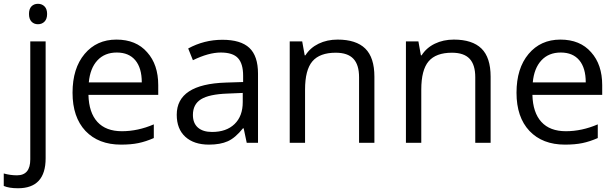

<svg xmlns="http://www.w3.org/2000/svg" viewBox="-74 -754 3253 1014"><path d="M79.1 -680.4Q79.1 -707 92.3 -720.5Q105.5 -733.9 126.5 -733.9Q147.5 -733.9 161.1 -720.2Q174.8 -706.5 174.8 -680.2Q174.8 -653.8 161.1 -639.9Q147.5 -626 126.5 -626Q105.5 -626 92.3 -639.9Q79.1 -653.8 79.1 -680.4ZM167 -535.2V82Q167 240.2 21 240.2Q-26.4 240.2 -54.2 228V162.1Q-19.5 171.9 15.6 171.9Q85.9 171.9 85.9 87.9V-535.2Z M564.9 9.8Q446.3 9.8 377.4 -62.5Q309.1 -135.3 309.1 -264.2Q309.1 -393.1 372.8 -469Q436.5 -544.9 540.8 -544.9Q645 -544.9 703.1 -478Q761.7 -413.1 761.7 -304.2V-252.9H393.1Q395.5 -159.2 440.4 -110.1Q485.4 -61 569.8 -61Q654.3 -61 738.3 -97.2V-24.9Q695.8 -6.3 657 1.7Q618.2 9.8 564.9 9.8ZM674.8 -318.8Q674.8 -395 640.6 -435.8Q606.4 -476.6 542.7 -476.6Q479 -476.6 440.4 -435.1Q401.9 -393.6 395 -318.8Z M919.9 -498Q1003.9 -543.9 1100.6 -543.9Q1197.3 -543.9 1242.9 -501.2Q1288.6 -458.5 1288.6 -365.2V0H1229L1212.9 -76.2H1209Q1168.9 -25.9 1129.2 -8.1Q1089.4 9.8 1029.8 9.8Q950.2 9.8 904.8 -31.5Q859.4 -72.8 859.4 -147.9Q859.4 -309.6 1119.1 -317.9L1210 -320.8V-354Q1210 -417.5 1182.9 -447Q1155.8 -476.6 1091.8 -476.6Q1027.8 -476.6 944.8 -436ZM944.8 -147Q944.8 -103.5 971.2 -80.3Q997.6 -57.1 1045.9 -57.1Q1121.6 -57.1 1164.8 -98.9Q1208 -140.6 1208 -214.8V-263.2L1127 -259.8Q1030.3 -256.3 987.5 -229.7Q944.8 -203.1 944.8 -147Z M1709 -544.9Q1806.6 -544.9 1855 -497.6Q1903.3 -450.2 1903.3 -349.1V0H1822.3V-346.2Q1822.3 -412.1 1792.2 -443.8Q1762.2 -475.6 1699.2 -475.6Q1614.7 -475.6 1575.9 -430.2Q1537.1 -384.8 1537.1 -280.8V0H1456.1V-535.2H1522L1535.2 -461.9H1539.1Q1564 -501.5 1608.6 -523.2Q1653.3 -544.9 1709 -544.9Z M2322.8 -544.9Q2420.4 -544.9 2468.8 -497.6Q2517.1 -450.2 2517.1 -349.1V0H2436V-346.2Q2436 -412.1 2406 -443.8Q2376 -475.6 2313 -475.6Q2228.5 -475.6 2189.7 -430.2Q2150.9 -384.8 2150.9 -280.8V0H2069.8V-535.2H2135.7L2148.9 -461.9H2152.8Q2177.7 -501.5 2222.4 -523.2Q2267.1 -544.9 2322.8 -544.9Z M2909.7 9.8Q2791 9.8 2722.2 -62.5Q2653.8 -135.3 2653.8 -264.2Q2653.8 -393.1 2717.5 -469Q2781.2 -544.9 2885.5 -544.9Q2989.7 -544.9 3047.9 -478Q3106.4 -413.1 3106.4 -304.2V-252.9H2737.8Q2740.2 -159.2 2785.2 -110.1Q2830.1 -61 2914.6 -61Q2999 -61 3083 -97.2V-24.9Q3040.5 -6.3 3001.7 1.7Q2962.9 9.8 2909.7 9.8ZM3019.5 -318.8Q3019.5 -395 2985.4 -435.8Q2951.2 -476.6 2887.5 -476.6Q2823.7 -476.6 2785.2 -435.1Q2746.6 -393.6 2739.7 -318.8Z"/></svg>

Font: Open Sans Hebrew
Style: Regular
Weight: 400
Foundry: Ascender Corporation, Yanek Iontef
Version: Version 2.001;PS 002.001;hotconv 1.0.70;makeotf.lib2.5.58329